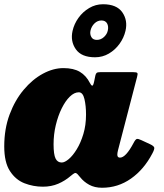

<svg xmlns="http://www.w3.org/2000/svg" viewBox="-31 -860 773 905"><path d="M687 -136.5Q647.5 -61 586.2 -18Q525 25 450 25Q415 25 389.2 10.8Q363.5 -3.5 347 -24.5Q339.5 -34 334 -39.5Q326.5 -46.5 320.8 -44Q315 -41.5 302 -30.5Q276 -8 243.5 6Q211 20 171 20Q126 20 84.2 3.8Q42.5 -12.5 15.8 -53.8Q-11 -95 -11 -170Q-11 -252.5 14.2 -320.2Q39.5 -388 80.8 -437Q122 -486 171 -512.5Q220 -539 268 -539Q315.5 -539 345.2 -521.5Q375 -504 393 -468.5Q398.5 -457.5 403.5 -456.2Q408.5 -455 413 -477L418.5 -504Q420.5 -513 424.8 -516.5Q429 -520 443 -520H596Q614 -520 616.5 -515.5Q619 -511 615 -497L525 -151Q522 -139 522 -131Q522 -117 534.5 -117Q562 -117 598.5 -186Q607.5 -203.5 614 -205Q620.5 -206.5 635 -199.5L676 -180.5Q694 -172 696 -164.5Q698 -157 687 -136.5ZM374.5 -320Q374.5 -361.5 367 -393.2Q359.5 -425 340.5 -425Q319 -425 298 -404.5Q277 -384 259.8 -349Q242.5 -314 232 -270.2Q221.5 -226.5 221.5 -180Q221.5 -132 230.8 -113Q240 -94 260 -94Q274 -94 293.2 -110.2Q312.5 -126.5 331 -156.8Q349.5 -187 362 -228.5Q374.5 -270 374.5 -320ZM417 -590Q353 -590 326.5 -627.8Q300 -665.5 311 -714.5Q318.5 -747.5 339 -776Q359.5 -804.5 389.5 -822.2Q419.5 -840 454.5 -840Q519 -840 545.5 -802Q572 -764 560.5 -714.5Q553 -682 532.5 -653.5Q512 -625 482.2 -607.5Q452.5 -590 417 -590ZM425.5 -672Q444.5 -672 459 -685.5Q473.5 -699 477 -715.5Q481.5 -735.5 473.8 -749.5Q466 -763.5 447 -763.5Q428.5 -763.5 414.2 -749.5Q400 -735.5 395.5 -715.5Q392 -699 399.5 -685.5Q407 -672 425.5 -672Z"/></svg>

Font: Besley* Fatface
Style: Italic
Weight: 900
Italic angle: -13°
Designer: Owen Earl
Foundry: indestructible type*
Version: Version 3.000; ttfautohint (v1.8.3)